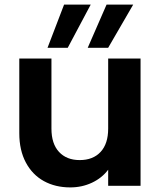

<svg xmlns="http://www.w3.org/2000/svg" viewBox="-20 -809 701 836"><path d="M275 -601H187L259 -789H375ZM451 -601H362L444 -789H560ZM592 -554V0H451V-70Q424 -34 380.5 -13.5Q337 7 286 7Q221 7 171 -20.5Q121 -48 92.5 -101.5Q64 -155 64 -229V-554H204V-249Q204 -183 237 -147.5Q270 -112 327 -112Q385 -112 418 -147.5Q451 -183 451 -249V-554Z"/></svg>

Font: Fz Poppins SemBd
Style: Regular
Weight: 600
Designer: Ninad Kale (Devanagari), Jonny Pinhorn (Latin)
Foundry: Indian Type Foundry
Version: Vit hóa bi Vntype.Com & FontZin.Com